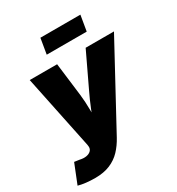

<svg xmlns="http://www.w3.org/2000/svg" viewBox="-240 -874 1124 1218"><g transform="rotate(-30 321.5 -265.5)"><path d="M-23.4 192.9 33.2 51.3 69.8 56.6Q97.7 63 118.7 59.1Q139.6 55.2 151.4 43.2Q163.1 31.2 162.1 14.2L160.6 0.5L48.8 -539.1H249.5L279.3 -296.9Q285.6 -241.7 285.9 -185.5Q286.1 -129.4 288.6 -64.5H248Q271.5 -129.4 294.2 -186Q316.9 -242.7 343.3 -296.9L458.5 -539.1H666L344.7 53.2Q319.8 99.1 286.9 133.8Q253.9 168.5 208 187.7Q162.1 207 98.6 207Q64.9 207 32.7 203.4Q0.5 199.7 -23.4 192.9ZM534.7 -737.8 515.6 -624.5H222.7L241.7 -737.8Z"/></g></svg>

Font: Inter 18pt Black
Style: Italic
Weight: 900
Italic angle: -9.3988°
Designer: Rasmus Andersson
Foundry: rsms
Version: Version 4.001;git-66647c0bb